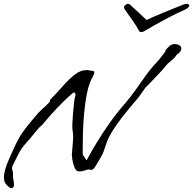

<svg xmlns="http://www.w3.org/2000/svg" viewBox="-33 -887 995 989"><path d="M930 -867Q941 -867 942 -859Q942 -856 941 -854Q936 -845 917 -836Q878 -819 838 -798Q798 -777 763.5 -757.5Q729 -738 707 -725Q703 -722 694 -722Q687 -722 685 -725Q675 -745 653.5 -776.5Q632 -808 610 -838Q606 -843 606 -849Q606 -856 613 -861Q618 -866 620.5 -866.5Q623 -867 625 -867Q630 -867 631.5 -866.5Q633 -866 636 -864L722 -784Q732 -789 753.5 -798.5Q775 -808 801.5 -819Q828 -830 853 -840Q878 -850 894.5 -856.5Q911 -863 912 -864Q924 -867 930 -867ZM25 82Q19 82 15 78Q3 69 -5 57.5Q-13 46 -13 26Q-13 10 -6.5 -13.5Q0 -37 15 -71Q34 -114 46.5 -140.5Q59 -167 72 -188Q85 -209 106 -235.5Q127 -262 163 -304Q168 -310 179.5 -320.5Q191 -331 202.5 -341.5Q214 -352 219 -358Q224 -363 224 -365V-368Q224 -371 230 -378Q264 -413 294 -447Q324 -481 353 -503.5Q382 -526 413 -526Q417 -526 420.5 -525.5Q424 -525 428 -524Q439 -523 446 -521.5Q453 -520 453 -513Q453 -508 445 -492Q426 -460 415.5 -408.5Q405 -357 400 -300Q395 -243 394 -192.5Q393 -142 393 -111V-99Q393 -91 394 -89Q395 -87 399 -82H400Q401 -78 407.5 -68.5Q414 -59 413 -61Q413 -61 427.5 -87.5Q442 -114 468.5 -157.5Q495 -201 531 -252.5Q567 -304 611 -354Q639 -386 665.5 -424Q692 -462 719 -499.5Q746 -537 775 -567Q781 -573 790 -584.5Q799 -596 807.5 -606.5Q816 -617 819 -622.5Q822 -628 816 -622Q824 -633 826 -636Q828 -639 841 -651Q852 -660 868 -660Q880 -660 890.5 -654Q901 -648 901 -637Q901 -628 894 -620Q889 -613 881 -607.5Q873 -602 869 -594Q864 -587 849.5 -575Q835 -563 830 -558Q817 -542 798 -521Q779 -500 760 -480.5Q741 -461 729 -448.5Q717 -436 717 -437L681 -386Q626 -322 593 -279Q560 -236 543 -207Q526 -178 518.5 -158.5Q511 -139 506.5 -123.5Q502 -108 494 -91Q492 -87 482 -69.5Q472 -52 461.5 -35Q451 -18 446 -15Q442 -12 437 -12Q434 -12 430.5 -13Q427 -14 422 -14Q416 -14 413 -12Q413 -12 401.5 -8Q390 -4 377 -4Q367 -4 360 -9Q353 -17 347.5 -33.5Q342 -50 339.5 -66.5Q337 -83 337 -90Q341 -137 342.5 -155Q344 -173 344 -183Q344 -194 340 -223Q339 -231 340 -255Q341 -279 343.5 -308.5Q346 -338 349 -362Q352 -386 355 -393Q356 -394 356 -397Q356 -402 353.5 -406.5Q351 -411 349 -412Q341 -408 317.5 -386.5Q294 -365 261.5 -331Q229 -297 193 -254Q187 -245 177.5 -237.5Q168 -230 161 -221Q136 -190 121 -172.5Q106 -155 96 -144Q86 -133 78 -121Q70 -109 59.5 -89Q49 -69 32 -33Q29 -27 29 -22Q29 -14 32 -6Q35 2 34 12Q33 21 36 38Q39 55 39 63V65Q39 75 34.5 78.5Q30 82 25 82Z"/></svg>

Font: Vujahday Script
Style: Regular
Weight: 400
Designer: Robert E. Leuschke
Foundry: Robert E. Leuschke
Version: Version 1.010; ttfautohint (v1.8.3)